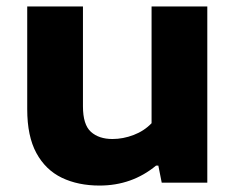

<svg xmlns="http://www.w3.org/2000/svg" viewBox="-20 -567 734 596"><path d="M289 9Q222.5 9 172 -15.2Q121.5 -39.5 93 -91.8Q64.5 -144 64.5 -228V-547H237.5V-237Q237.5 -180 262.2 -157.8Q287 -135.5 329 -135.5Q362 -135.5 394.8 -148Q427.5 -160.5 450.5 -184.5V-547H623.5V0H482L471.5 -53H464.5Q389.5 9 289 9Z"/></svg>

Font: Encode Sans Expanded Expanded
Style: Bold
Weight: 700
Width: 7
Designer: Multiple Designers
Foundry: Impallari Type
Version: Version 3.000; ttfautohint (v1.8.3) -l 8 -r 50 -G 200 -x 14 